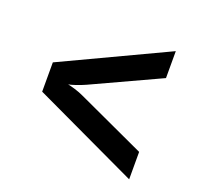

<svg xmlns="http://www.w3.org/2000/svg" viewBox="-101 -715 802 770"><g transform="rotate(20 300.0 -329.5)"><path d="M524 -56 76 -267V-392L524 -603V-488L234 -354Q214 -345 194.5 -338.5Q175 -332 164 -330Q175 -328 195 -322Q215 -316 234 -307L524 -173Z"/></g></svg>

Font: Pitagon Sans Mono
Style: Bold
Weight: 700
Monospace: yes
Designer: Travis Tran
Foundry: Pitagon
Version: Version 1.001; ttfautohint (v1.8.4.7-5d5b);gftools[0.9.26]